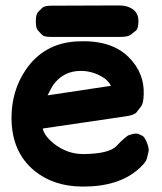

<svg xmlns="http://www.w3.org/2000/svg" viewBox="-20 -668 599 709"><path d="M446.8 -238.8Q476.6 -243.2 484.9 -254.2Q493.2 -265.1 501.5 -275.9Q509.8 -286.6 510.7 -319.8Q513.7 -399.4 454.1 -458Q389.2 -522 263.2 -515.1Q141.6 -508.3 74.7 -409.7Q22.5 -332.5 22.5 -231.9Q22.9 -106.9 106.9 -37.6Q177.2 20 283.2 21Q420.9 22 495.6 -47.4Q519 -68.8 522.2 -82Q525.4 -95.2 528.6 -108.4Q531.7 -121.6 519 -149.4Q512.2 -163.6 505.4 -166.7Q498.5 -169.9 491.7 -173.1Q484.9 -176.3 469.2 -172.9Q455.1 -169.9 448.5 -164.6Q441.9 -159.2 435.1 -153.6Q428.2 -147.9 410.2 -128.9Q382.8 -100.1 289.1 -99.1Q227.5 -98.6 177.7 -138.7Q143.6 -166.5 137.7 -193.4ZM176.3 -354Q213.9 -406.2 278.3 -406.2Q321.3 -406.2 359.9 -382.8Q380.4 -370.1 389.6 -351.1L155.8 -315.9Q169.9 -344.7 176.3 -354ZM170.4 -647Q144 -647 136.2 -639.2Q128.4 -631.3 120.4 -623.3Q112.3 -615.2 112.3 -588.9Q112.3 -564 119.9 -555.9Q127.4 -547.9 134.8 -539.8Q142.1 -531.7 167 -531.7H423.3Q452.6 -531.7 462.4 -539.6Q472.2 -547.4 481.7 -554.9Q491.2 -562.5 491.2 -590.3Q491.2 -618.7 471.2 -633.3Q451.2 -647.9 420.9 -647.9Z"/></svg>

Font: Comic Relief
Style: Bold
Weight: 700
Designer: Jeff Davis
Foundry: Loudifier
Version: Version 1.200; ttfautohint (v1.8.4.7-5d5b)